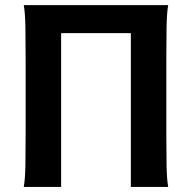

<svg xmlns="http://www.w3.org/2000/svg" viewBox="-20 -733 765 753"><path d="M219.7 -603V0H73.2Q78.6 -29.3 79.6 -83.3Q80.6 -137.2 80.6 -210V-500.5Q80.6 -572.8 79.6 -628.2Q78.6 -683.6 73.2 -712.9H639.6Q634.3 -683.6 633.3 -628.2Q632.3 -572.8 632.3 -500.5V-210Q632.3 -137.2 633.3 -83.3Q634.3 -29.3 639.6 0H493.2V-603Z"/></svg>

Font: Andika New Basic
Style: Bold
Weight: 700
Designer: Victor Gaultney, Annie Olsen, Pablo Ugerman
Foundry: SIL International
Version: Version 5.500; ttfautohint (v1.8.3)